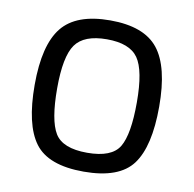

<svg xmlns="http://www.w3.org/2000/svg" viewBox="-64 -575 657 650"><g transform="rotate(10 264.0 -250.0)"><path d="M50 -251Q50 -388 99 -449Q148 -510 264.5 -510Q381 -510 429.5 -449Q478 -388 478 -251Q478 -114 432 -52Q386 10 264 10Q142 10 96 -52Q50 -114 50 -251ZM127 -252.5Q127 -143 153.5 -99Q180 -55 264.5 -55Q349 -55 375 -98.5Q401 -142 401 -252Q401 -362 372 -403.5Q343 -445 264.5 -445Q186 -445 156.5 -403.5Q127 -362 127 -252.5Z"/></g></svg>

Font: Titillium Web
Style: Regular
Weight: 400
Version: Version 1.002;PS 57.000;hotconv 1.0.70;makeotf.lib2.5.55311